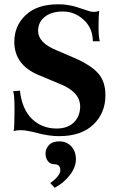

<svg xmlns="http://www.w3.org/2000/svg" viewBox="-20 -627 538 898"><path d="M262.2 169.9Q262.2 141.1 233.9 141.1Q214.8 141.1 203.9 126.5Q192.9 111.8 192.9 90.3Q192.9 68.8 209 51.5Q225.1 34.2 258.1 34.2Q291 34.2 313 57.1Q335 80.1 335 117.9Q335 155.8 305.9 192.9Q276.9 230 235.8 251L214.8 229Q233.9 216.8 248 200Q262.2 183.1 262.2 169.9ZM245.1 -25.9Q295.9 -25.9 325 -54Q354 -82 355 -127.9Q355 -197.8 258.8 -234.9L161.1 -275.9Q47.4 -322.8 46.9 -431.2Q46.9 -506.3 100.3 -556.6Q153.8 -606.9 252 -606.9Q277.8 -606.9 291 -604.5Q304.2 -602.1 310.5 -601.1Q330.6 -598.1 392.6 -576.2Q420.4 -566.4 443.8 -576.2Q440.9 -552.2 440.9 -502.2Q440.9 -452.1 446.8 -434.1H414.1Q414.1 -495.1 371.6 -534.2Q329.1 -573.2 274.7 -573.2Q220.2 -573.2 189.2 -548.1Q158.2 -522.9 158.2 -482.9Q158.2 -426.8 244.1 -392.1L328.1 -356Q406.2 -321.8 439.7 -283.4Q473.1 -245.1 473.1 -182.1Q473.1 -98.1 416.5 -44.2Q359.9 9.8 255.9 9.8Q210 9.8 157 -4.2Q104 -18.1 79.1 -18.1Q54.2 -18.1 43.9 -13.2Q47.9 -34.2 47.9 -114.7Q47.9 -195.3 40 -200.2L73.2 -203.1Q83 -116.2 129.4 -71Q175.8 -25.9 245.1 -25.9Z"/></svg>

Font: Unna-Bold
Style: Bold
Weight: 700
Designer: Jorge de Buen U.
Foundry: Omnibus-Type
Version: Version 2.006;PS 002.006;hotconv 1.0.70;makeotf.lib2.5.58329